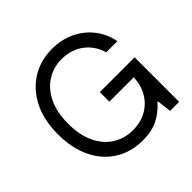

<svg xmlns="http://www.w3.org/2000/svg" viewBox="-183 -918 1109 1109"><g transform="rotate(-45 371.5 -363.0)"><path d="M383.5 9.9Q286.9 9.9 214 -35.5Q141 -81 100.3 -164.8Q59.7 -248.6 59.7 -363.6Q59.7 -478.7 102.1 -562.1Q144.5 -645.6 217.9 -690.7Q291.2 -735.8 384.2 -735.8Q460.9 -735.8 523.6 -706.1Q586.3 -676.5 628 -623.4Q669.7 -570.3 683.2 -500H592.3Q570.7 -572.1 515.1 -613.5Q459.5 -654.8 380.7 -654.8Q316.1 -654.8 262.4 -621.4Q208.8 -588.1 176.8 -523.1Q144.9 -458.1 144.9 -363.6Q144.9 -269.2 176.5 -204.2Q208.1 -139.2 262.1 -105.8Q316.1 -72.4 383.5 -72.4Q447.1 -72.4 495.6 -99.8Q544 -127.1 572.1 -175.2Q600.1 -223.4 602.3 -285.5H403.4V-363.6H687.5V0H613.6L603 -88.8H599.4Q557.9 -41.5 506.9 -15.8Q456 9.9 383.5 9.9Z"/></g></svg>

Font: Inter Zeller
Style: Regular
Weight: 400
Designer: Rasmus Andersson; Joe Bland
Foundry: zeller
Version: Version 3.015;git-dec3a8cb1